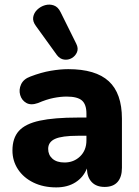

<svg xmlns="http://www.w3.org/2000/svg" viewBox="-20 -802 602 833"><path d="M227 -563 136 -689Q121 -709 124 -727.5Q127 -746 141.5 -760Q156 -774 175.5 -779.5Q195 -785 213.5 -778.5Q232 -772 243 -749L311 -612Q321 -592 314 -575.5Q307 -559 291.5 -550Q276 -541 258 -543.5Q240 -546 227 -563ZM224 11Q168 11 125 -10Q82 -31 58 -67.5Q34 -104 34 -149Q34 -203 62 -234Q90 -265 152.5 -278.5Q215 -292 318 -292H355V-309Q355 -349 335.5 -366Q316 -383 269 -383Q243 -383 212.5 -377Q182 -371 145 -355Q114 -344 94 -355.5Q74 -367 67.5 -390Q61 -413 71.5 -436Q82 -459 112 -470Q159 -488 200.5 -495Q242 -502 276 -502Q395 -502 452 -449.5Q509 -397 509 -287V-74Q509 -34 490 -12.5Q471 9 434 9Q398 9 378 -12Q358 -33 357 -71Q342 -33 307.5 -11Q273 11 224 11ZM355 -213H318Q249 -213 219 -199.5Q189 -186 189 -156Q189 -130 207.5 -113.5Q226 -97 260 -97Q300 -97 327.5 -123.5Q355 -150 355 -193Z"/></svg>

Font: Chiron GoRound TC EB
Style: Regular
Weight: 700
Designer: Ryoko NISHIZUKA 西塚涼子 (kana, bopomofo & ideographs); Paul D. Hunt (Latin, Greek & Cyrillic); Sandoll Communications 산돌커뮤니
Foundry: Adobe
Version: Version 1.000;hotconv 1.1.1;makeotfexe 2.6.0